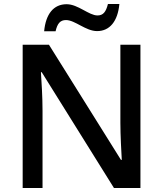

<svg xmlns="http://www.w3.org/2000/svg" viewBox="-20 -937 813 957"><path d="M200 -781H257C266 -820 280 -837 309 -837C354 -837 407 -782 464 -782C527 -782 567 -831 575 -917H518C508 -877 494 -860 466 -860C423 -860 369 -916 312 -916C247 -916 208 -867 200 -781ZM680 0V-714H580V-325C580 -263 585 -175 587 -140H583L224 -714H93V0H192V-385C192 -455 187 -530 184 -577H188L548 0Z"/></svg>

Font: Noto Sans Georgian Medium
Style: Regular
Weight: 500
Designer: Monotype Design Team, Akaki Razmadze
Foundry: Google LLC
Version: Version 2.005